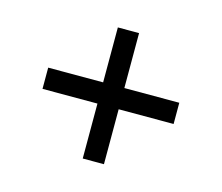

<svg xmlns="http://www.w3.org/2000/svg" viewBox="-73 -641 738 638"><g transform="rotate(15 296.0 -322.5)"><path d="M259 -286H70V-359H259V-548H332V-359H521V-286H332V-97H259Z"/></g></svg>

Font: ltamil05
Style: Book
Weight: 400
Designer: Jelle Bosma - Monotype Design Team
Foundry: Monotype Imaging Inc.
Version: Version 2.003